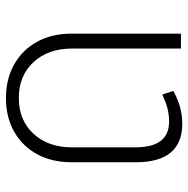

<svg xmlns="http://www.w3.org/2000/svg" viewBox="-14 -599 623 635"><g transform="rotate(90 297.5 -281.5)"><path d="M304.2 10.3Q240.7 10.3 192.6 -17.1Q144.5 -44.4 117.9 -93Q91.3 -141.6 91.3 -207V-568.4H140.6V-208Q140.6 -129.4 185.5 -80.8Q230.5 -32.2 304.2 -32.2Q377.4 -32.2 422.4 -80.8Q467.3 -129.4 467.3 -208V-417Q467.3 -473.6 446 -501.5Q424.8 -529.3 381.8 -529.3Q358.9 -529.3 337.9 -523.7Q316.9 -518.1 292.5 -506.8L280.8 -543.5Q308.1 -558.1 334.2 -565.4Q360.4 -572.8 389.6 -572.8Q452.6 -572.8 484.6 -534.4Q516.6 -496.1 516.6 -420.4V-207Q516.6 -141.6 490.2 -93Q463.9 -44.4 416 -17.1Q368.2 10.3 304.2 10.3Z"/></g></svg>

Font: Heebo ExtraLight
Style: Regular
Weight: 250
Designer: Oded Ezer
Foundry: Ezer Type House
Version: Version 3.100